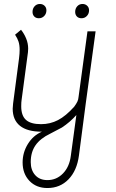

<svg xmlns="http://www.w3.org/2000/svg" viewBox="-20 -658 586 968"><path d="M94 161Q94 111 120.5 68Q147 25 191 6Q118 6 81 -23.5Q44 -53 44 -110Q44 -118 46 -136L76 -364Q79 -388 79 -406Q79 -431 73.5 -448Q68 -465 56 -483L86 -508Q102 -488 112 -463.5Q122 -439 122 -413Q122 -401 121 -395L89 -155Q87 -143 87 -122Q87 -75 111 -53.5Q135 -32 187 -32Q233 -32 272.5 -52.5Q312 -73 354 -120Q365 -135 370 -145.5Q375 -156 376 -169L421 -500H462L412 -134L378 126Q368 202 325.5 246Q283 290 219 290Q163 290 128.5 254Q94 218 94 161ZM337 128 365 -78Q333 -42 292 -15L233 16Q183 40 159 74.5Q135 109 135 159Q135 200 157.5 225Q180 250 219 250Q265 250 297.5 216.5Q330 183 337 128ZM144 -598Q144 -615 154.5 -626.5Q165 -638 181 -638Q195 -638 204.5 -629Q214 -620 214 -606Q214 -589 203 -577.5Q192 -566 176 -566Q161 -566 152.5 -575Q144 -584 144 -598ZM359 -598Q359 -615 369.5 -626.5Q380 -638 396 -638Q410 -638 419.5 -629Q429 -620 429 -606Q429 -589 418 -577.5Q407 -566 391 -566Q376 -566 367.5 -575Q359 -584 359 -598Z"/></svg>

Font: Bellota Light
Style: Italic
Weight: 300
Italic angle: -7.5°
Designer: Kemie Guaida
Foundry: Kemie Guaida
Version: Version 4.001